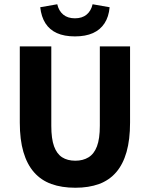

<svg xmlns="http://www.w3.org/2000/svg" viewBox="-20 -870 705 902"><path d="M334 12Q270 12 221.5 -5.5Q173 -23 140 -60.5Q107 -98 90 -156Q73 -214 73 -294V-652H221V-279Q221 -218 234 -182.5Q247 -147 272 -131Q297 -115 334 -115Q370 -115 396 -131Q422 -147 435.5 -182.5Q449 -218 449 -279V-652H591V-294Q591 -214 574.5 -156Q558 -98 525.5 -60.5Q493 -23 445 -5.5Q397 12 334 12ZM332 -699Q282 -699 247.5 -714.5Q213 -730 193.5 -760.5Q174 -791 169 -836L249 -850Q256 -819 277 -801.5Q298 -784 332 -784Q366 -784 387 -801.5Q408 -819 415 -850L495 -836Q491 -791 471 -760.5Q451 -730 416.5 -714.5Q382 -699 332 -699Z"/></svg>

Font: Source Sans 3
Style: Bold
Weight: 700
Designer: Paul D. Hunt
Foundry: Adobe
Version: Version 3.052;hotconv 1.1.0;makeotfexe 2.6.0